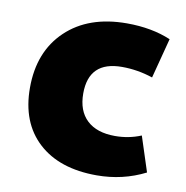

<svg xmlns="http://www.w3.org/2000/svg" viewBox="-64 -561 611 632"><g transform="rotate(10 241.5 -245.0)"><path d="M299 10Q174 10 103.5 -55Q33 -120 33 -236Q33 -357 108 -428.5Q183 -500 311 -500Q394 -500 458 -473L423 -339Q372 -356 320 -356Q209 -356 209 -248Q209 -190 242 -159Q275 -128 336 -128Q382 -128 423 -145L461 -28Q386 10 299 10Z"/></g></svg>

Font: Cantarell Extra Bold
Style: Regular
Weight: 800
Designer: Dave Crossland, Nikolaus Waxweiler, Florian Fecher, Jacques Le Bailly, Eben Sorkin, Alexei Vanyashin, Alexios Zavras, Em
Version: Version 0.303